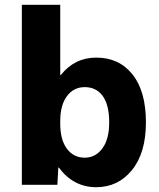

<svg xmlns="http://www.w3.org/2000/svg" viewBox="-20 -770 664 800"><path d="M71 -750H231V-457H233Q291 -530 381 -530Q476 -530 532 -460Q588 -390 588 -260Q588 -133 530 -61.5Q472 10 381 10Q286 10 225 -72H223L219 0H71ZM435 -260Q435 -333 408 -370Q381 -407 333 -407Q287 -407 259 -369.5Q231 -332 231 -265V-255Q231 -187 259 -150Q287 -113 333 -113Q378 -113 406.5 -151.5Q435 -190 435 -260Z"/></svg>

Font: Mplus 1p ExtraBold
Style: Regular
Weight: 800
Version: Version 1.061